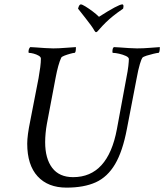

<svg xmlns="http://www.w3.org/2000/svg" viewBox="-20 -858 751 878"><path d="M284.2 0Q199.2 0 151.9 -51.8Q104.5 -103.5 104.5 -201.2Q104.5 -219.7 107.9 -245.6Q111.3 -271.5 118.2 -304.7L156.2 -500Q161.1 -528.3 164.1 -550.8Q167 -573.2 167 -589.8Q167 -597.7 156.7 -603.5Q146.5 -609.4 133.8 -612.8Q121.1 -616.2 112.3 -616.2Q110.4 -616.2 110.4 -621.1Q110.4 -634.8 118.2 -642.6Q126 -642.6 145 -641.1Q164.1 -639.6 186 -638.2Q208 -636.7 223.6 -636.7Q248 -636.7 284.2 -639.6Q321.3 -642.6 327.1 -642.6V-639.6Q327.1 -616.2 320.3 -616.2Q315.4 -616.2 301.3 -612.3Q287.1 -608.4 274.4 -603.5Q261.7 -598.6 259.8 -593.8Q246.1 -564.5 234.4 -502.9L194.3 -291Q190.4 -269.5 188.5 -248.5Q186.5 -227.5 186.5 -208Q186.5 -132.8 218.8 -90.3Q251 -47.9 314.5 -47.9Q473.6 -47.9 514.6 -267.6L557.6 -500Q564.5 -534.2 566.9 -556.2Q569.3 -578.1 569.3 -587.9Q569.3 -595.7 555.7 -602.1Q542 -608.4 524.9 -612.3Q507.8 -616.2 496.1 -616.2Q494.1 -616.2 494.1 -622.1Q494.1 -638.7 501 -642.6Q508.8 -642.6 527.8 -641.1Q546.9 -639.6 568.8 -638.2Q590.8 -636.7 606.4 -636.7Q635.7 -636.7 664.6 -639.2Q693.4 -641.6 710.9 -642.6Q710.9 -616.2 704.1 -616.2Q699.2 -616.2 682.6 -612.3Q666 -608.4 650.4 -603.5Q634.8 -598.6 630.9 -593.8Q627 -588.9 619.6 -564.9Q612.3 -541 604.5 -498L560.5 -269.5Q541 -166 506.3 -107.4Q471.7 -48.8 418 -24.4Q364.3 0 284.2 0ZM418.9 -710.9Q416 -710.9 411.1 -718.8Q407.2 -726.6 396 -742.2Q384.8 -757.8 371.1 -774.9Q357.4 -792 347.7 -804.7Q337.9 -817.4 336.9 -818.4Q341.8 -837.9 349.6 -837.9Q355.5 -837.9 370.6 -828.6Q385.7 -819.3 403.3 -806.2Q420.9 -793 432.6 -781.2Q521.5 -837.9 539.1 -837.9Q547.9 -837.9 543 -818.4Q514.6 -798.8 497.1 -784.7Q479.5 -770.5 464.4 -755.9Q449.2 -741.2 429.7 -718.8Q423.8 -710.9 418.9 -710.9Z"/></svg>

Font: Crimson Text
Style: Italic
Weight: 400
Italic angle: -11°
Designer: Sebastian Kosch
Foundry: Sebastian Kosch
Version: Version 1.100; ttfautohint (v1.8.4)